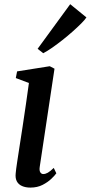

<svg xmlns="http://www.w3.org/2000/svg" viewBox="-20 -862 422 893"><path d="M121.5 10.5Q99 10.5 82.5 3.2Q66 -4 58.2 -18.8Q50.5 -33.5 53 -56Q54.5 -73.5 59.5 -106.5Q64.5 -139.5 71.2 -182.8Q78 -226 85.5 -275.5Q93 -325 100.5 -376.5Q108 -428 114.5 -476L53.5 -499L59.5 -530L211.5 -554L233.5 -542.5L165 -87.5Q162 -69.5 167.2 -61Q172.5 -52.5 181 -52.5Q191.5 -52.5 202.5 -58.8Q213.5 -65 230 -81L242 -56Q235.5 -46.5 219.2 -30.8Q203 -15 178.2 -2.2Q153.5 10.5 121.5 10.5ZM155 -635 306.5 -842.5 382 -781Q374.5 -769.5 357.5 -752.5Q340.5 -735.5 318 -715.5Q295.5 -695.5 270.8 -676Q246 -656.5 222.8 -640.2Q199.5 -624 181 -614.5Z"/></svg>

Font: Merriweather 48pt Medium
Style: Italic
Weight: 500
Italic angle: -7.8°
Version: Version 2.101